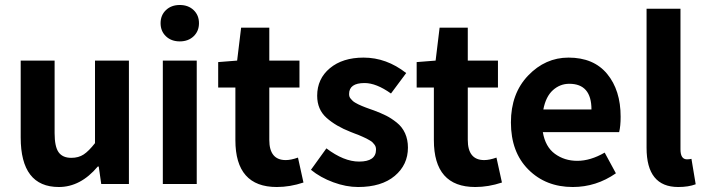

<svg xmlns="http://www.w3.org/2000/svg" viewBox="-20 -738 2826 770"><path d="M216 12Q63 12 63 -187V-495H199V-204Q199 -150 215 -127.5Q231 -105 266 -105Q295 -105 315.5 -118.5Q336 -132 361 -164V-495H497V0H386L376 -70H372Q303 12 216 12Z M756.5 -592.5Q735 -572 701 -572Q667 -572 645.5 -592.5Q624 -613 624 -645Q624 -677 645.5 -697.5Q667 -718 701 -718Q735 -718 756.5 -697.5Q778 -677 778 -645Q778 -613 756.5 -592.5ZM633 0V-495H769V0Z M1090 12Q924 12 924 -176V-387H855V-489L931 -495L947 -627H1060V-495H1181V-387H1060V-177Q1060 -96 1126 -96Q1147 -96 1175 -106L1197 -6Q1143 12 1090 12Z M1416 12Q1368 12 1316.5 -7Q1265 -26 1227 -57L1289 -143Q1359 -90 1420 -90Q1488 -90 1488 -138Q1488 -144 1486.5 -149Q1485 -154 1481 -159Q1477 -164 1473.5 -167.5Q1470 -171 1462 -175.5Q1454 -180 1449.5 -182.5Q1445 -185 1434.5 -189.5Q1424 -194 1419.5 -196Q1415 -198 1402.5 -202.5Q1390 -207 1386 -209Q1327 -232 1289.5 -265.5Q1252 -299 1252 -354Q1252 -422 1303 -464.5Q1354 -507 1438 -507Q1530 -507 1609 -445L1548 -363Q1489 -405 1442 -405Q1380 -405 1380 -361Q1380 -355 1381.5 -350.5Q1383 -346 1387 -341.5Q1391 -337 1394.5 -333.5Q1398 -330 1405 -326Q1412 -322 1417 -319.5Q1422 -317 1431.5 -313Q1441 -309 1446.5 -307Q1452 -305 1463 -301Q1474 -297 1480 -295Q1509 -284 1529 -274Q1549 -264 1571 -246.5Q1593 -229 1604.5 -203.5Q1616 -178 1616 -146Q1616 -77 1563 -32.5Q1510 12 1416 12Z M1886 12Q1720 12 1720 -176V-387H1651V-489L1727 -495L1743 -627H1856V-495H1977V-387H1856V-177Q1856 -96 1922 -96Q1943 -96 1971 -106L1993 -6Q1939 12 1886 12Z M2469 -270Q2469 -232 2463 -208H2157Q2167 -149 2205.5 -121Q2244 -93 2295 -93Q2348 -93 2405 -126L2450 -43Q2371 12 2277 12Q2169 12 2099 -58Q2029 -128 2029 -247Q2029 -363 2098 -435Q2167 -507 2260 -507Q2361 -507 2415 -441.5Q2469 -376 2469 -270ZM2159 -299H2352Q2352 -402 2263 -402Q2226 -402 2197.5 -376.5Q2169 -351 2159 -299Z M2700 12Q2573 12 2573 -145V-703H2709V-139Q2709 -99 2735 -99Q2745 -99 2753 -101L2770 1Q2741 12 2700 12Z"/></svg>

Font: Assistant
Style: Bold
Weight: 700
Designer: Hebrew By Ben Nathan, Latin by Paul Hunt
Version: Version 2.001;PS 002.001;hotconv 1.0.88;makeotf.lib2.5.64775